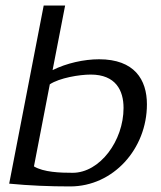

<svg xmlns="http://www.w3.org/2000/svg" viewBox="-20 -663 579 690"><path d="M13 -3C86 4 158 7 232 7C387 7 508 -128 508 -288C508 -377 463 -450 336 -450C282 -450 219 -436 169 -411L214 -643H137ZM102 -65 159 -360C194 -383 265 -395 306 -395C396 -395 424 -338 424 -275C424 -157 339 -42 241 -42C196 -42 137 -44 102 -65Z"/></svg>

Font: KpSans
Style: Italic
Weight: 400
Italic angle: -11°
Version: Version 0.66